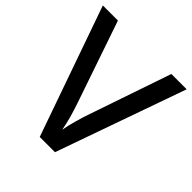

<svg xmlns="http://www.w3.org/2000/svg" viewBox="-191 -855 996 996"><g transform="rotate(45 307.5 -357.0)"><path d="M502.9 -713.9 350.1 -267.1C341.3 -242.2 333 -215.8 325.2 -187C316.9 -158.2 311 -132.3 307.1 -108.9C302.7 -132.3 296.9 -158.2 289.1 -187C280.8 -215.8 272.5 -242.2 264.2 -266.1L110.8 -713.9H0L251 0H362.8L615.2 -713.9Z"/></g></svg>

Font: Noto Reveo Sans
Style: Regular
Weight: 500
Designer: Monotype Design Team
Foundry: Monotype Imaging Inc.
Version: Version 2.007